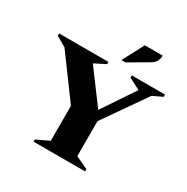

<svg xmlns="http://www.w3.org/2000/svg" viewBox="-191 -1026 1159 1190"><g transform="rotate(30 389.0 -431.0)"><path d="M209 0V-16L298 -58V-308L82 -602L10 -644V-660H363V-644L286 -605V-601L457 -371L610 -599V-603L530 -644V-660H768V-644L699 -611L488 -308V-58L577 -16V0ZM427 -710 507 -862H635Q635 -841 626 -822.5Q617 -804 591 -789L456 -710Z"/></g></svg>

Font: Spectral SC ExtraBold
Style: Regular
Weight: 800
Designer: Jean-Baptiste Levee
Foundry: Production Type
Version: Version 2.001